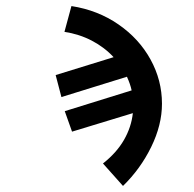

<svg xmlns="http://www.w3.org/2000/svg" viewBox="-20 -550 640 633"><path d="M418 -177 217.5 -116 193.5 -183.5 414 -252Q409.5 -273 398.5 -297L182.5 -230L163.5 -302.5L354.5 -361.5Q324.5 -394 283 -415.8Q241.5 -437.5 192.5 -445L215.5 -530Q302.5 -516.5 370.5 -469.5Q438.5 -422.5 476.2 -354Q514 -285.5 514 -208Q514 -138 478.5 -65.5Q443 7 385.5 63L319.5 -11Q364.5 -46.5 388.8 -88.8Q413 -131 418 -177Z"/></svg>

Font: JuliaMono
Style: Italic
Weight: 400
Italic angle: -9°
Monospace: yes
Designer: cormullion
Foundry: corm
Version: Version 0.057; ttfautohint (v1.8.4)